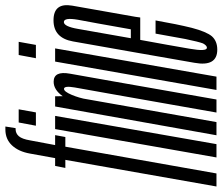

<svg xmlns="http://www.w3.org/2000/svg" viewBox="-93 -748 828 714"><g transform="rotate(-90 321.0 -391.0)"><path d="M-15.5 0H33L132.5 -562H168.5L175.5 -600H138.5L156 -693Q161 -723 171.5 -735Q182 -747 198 -747H201.5L207.5 -785H196.5Q160.5 -785 137.5 -760.5Q114.5 -736 107 -694L90 -600H61L53.5 -562H83.5ZM92.5 0H142L247 -600H198ZM222.5 -735.5 210.5 -671.5H260L271.5 -735.5Z M175 0H224L320.5 -547L320 -600H282ZM259.5 0H308L376.5 -390Q393 -484 404 -544.8Q415 -605.5 374 -605.5Q344 -605.5 320 -571.5Q296 -537.5 288 -493.5L308.5 -480.5Q313.5 -510.5 325.5 -538.8Q337.5 -567 347.5 -567Q359.5 -567 352.8 -527.5Q346 -488 329.5 -397Z M343.5 0H393L498 -600H449ZM473.5 -735.5 461.5 -671.5H511L522.5 -735.5Z M493.5 3 500.5 -35.5Q485.5 -35.5 497 -101Q508 -166 533 -302Q561 -461.5 570.5 -515Q579.5 -567.5 596 -567.5Q613.5 -567.5 604.5 -515Q594.5 -463.5 569 -318.5H529.5L523 -283.5H613Q614.5 -293 615.5 -301.5Q644.5 -466 657 -536.5Q669 -606 602.5 -606Q537 -606 524 -534Q511.5 -462 483 -302Q460 -168 444.5 -82Q429 3 493.5 3ZM500.5 -35.5 493.5 3Q525 3 543 -17Q560 -37 574.5 -92Q588 -146.5 602 -226.5H553Q542.5 -166.5 533 -116Q522.5 -65.5 516.5 -50Q508.5 -35.5 500.5 -35.5Z"/></g></svg>

Font: Anybody UltraCondensed Light
Style: Italic
Weight: 300
Width: 1
Italic angle: -10°
Version: Version 1.113;gftools[0.9.25]